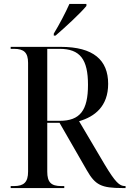

<svg xmlns="http://www.w3.org/2000/svg" viewBox="-20 -951 655 971"><path d="M252 -781V-771H261C310 -813 389 -886 417 -921V-931H331C311 -886 280 -827 252 -781ZM34 0H305V-10H289C238 -10 219 -30 219 -83V-330H281L419 -90C462 -15 492 0 600 0H615V-10H612C584 -10 563 -30 510 -118L380 -338C459 -361 527 -413 527 -527C527 -647 453 -714 287 -714H34V-704H51C101 -704 122 -685 122 -633V-83C122 -30 101 -10 51 -10H34ZM282 -340H219V-704H281C385 -704 425 -651 425 -522C425 -393 385 -340 282 -340Z"/></svg>

Font: Noto Serif Display SemiCondensed
Style: Regular
Weight: 400
Width: 4
Designer: Monotype Design Team
Foundry: Monotype Imaging Inc.
Version: Version 2.009